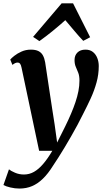

<svg xmlns="http://www.w3.org/2000/svg" viewBox="-55 -844 607 1114"><path d="M70 -451.5Q66.5 -468.5 61.2 -474.8Q56 -481 48 -481Q40 -481 33 -477.8Q26 -474.5 17 -467.5L4.5 -498.5Q11 -506.5 28.2 -520.2Q45.5 -534 70.2 -545Q95 -556 124 -556Q151.5 -556 168.2 -547.5Q185 -539 194 -522.5Q203 -506 207 -482.5Q213.5 -440 220.2 -394.8Q227 -349.5 234 -303.2Q241 -257 248 -211.2Q255 -165.5 262 -121.5L276.5 -17L323.5 -111Q342 -148.5 357 -183.8Q372 -219 383 -251.8Q394 -284.5 400 -315.5Q406 -346.5 406 -376Q406 -404 399 -421.8Q392 -439.5 384.8 -456Q377.5 -472.5 377.5 -496Q377.5 -522.5 394.2 -539.2Q411 -556 441 -556Q467 -556 484 -542.5Q501 -529 509.5 -507.2Q518 -485.5 518 -461Q518 -412 505.2 -365.8Q492.5 -319.5 471.8 -274.2Q451 -229 427 -182.5Q412 -152 394.5 -119.2Q377 -86.5 358.2 -53.8Q339.5 -21 320.8 10Q302 41 284.5 68.8Q267 96.5 252 118.5Q224 163.5 194.2 192.5Q164.5 221.5 131.2 235.8Q98 250 58 250Q31.5 250 4.5 243.5Q-22.5 237 -35 229.5L-3 138.5Q7.5 147.5 31.8 158Q56 168.5 84 168.5Q115 168.5 142 153.2Q169 138 195.2 107.5Q221.5 77 248.5 31H172ZM173.5 -605.5 137 -630 302.5 -824.5H369L468 -628L428 -607Q402 -634 376.2 -665.2Q350.5 -696.5 324 -727Q289.5 -696 251.2 -664.8Q213 -633.5 173.5 -605.5Z"/></svg>

Font: Merriweather 48pt
Style: Bold Italic
Weight: 700
Italic angle: -7.8°
Version: Version 2.101